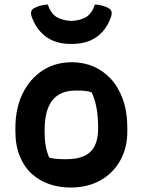

<svg xmlns="http://www.w3.org/2000/svg" viewBox="-20 -829 640 861"><path d="M303 -550Q353 -550 397.5 -531.5Q442 -513 476.5 -476Q511 -439 531 -383.5Q551 -328 551 -253V-240Q551 -165 518.5 -108Q486 -51 429 -19.5Q372 12 296 12Q245 12 200.5 -3.5Q156 -19 122 -50Q88 -81 68.5 -129Q49 -177 49 -241V-254Q49 -343 81.5 -409.5Q114 -476 171 -513Q228 -550 303 -550ZM320 -423Q273 -423 242 -403.5Q211 -384 195.5 -344.5Q180 -305 180 -244V-237Q180 -204 185 -175Q190 -146 201 -122Q218 -118 235 -116.5Q252 -115 276 -115Q325 -115 356.5 -129Q388 -143 404 -173.5Q420 -204 420 -250V-257Q420 -305 413 -344Q406 -383 391 -415Q377 -420 360.5 -421.5Q344 -423 320 -423ZM300 -735Q340 -737 366 -752.5Q392 -768 406 -809Q423 -808 439.5 -803.5Q456 -799 471 -790Q479 -784 480.5 -774.5Q482 -765 478 -754Q465 -715 440.5 -687.5Q416 -660 382 -646Q348 -632 304 -632H296Q253 -632 219 -646Q185 -660 160.5 -687.5Q136 -715 122 -754Q118 -765 119.5 -774.5Q121 -784 129 -790Q144 -799 160.5 -803.5Q177 -808 194 -809Q208 -768 234 -752.5Q260 -737 300 -735Z"/></svg>

Font: Recursive Casual
Style: Bold
Weight: 700
Version: Version 1.085